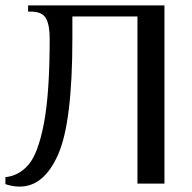

<svg xmlns="http://www.w3.org/2000/svg" viewBox="-27 -680 712 711"><path d="M-7 2V-24Q43 -29 78.5 -70Q114 -111 135.5 -222.5Q157 -334 157 -537Q157 -588 143 -612.5Q129 -637 87 -637H77V-660H582V0H482V-619H241V-537Q241 -228 188.5 -108.5Q136 11 46 11Q20 11 -7 2Z"/></svg>

Font: El Messiri Medium
Style: Regular
Weight: 500
Designer: Mohamed Gaber
Foundry: Kief Type Foundry
Version: Version 2.007